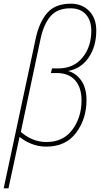

<svg xmlns="http://www.w3.org/2000/svg" viewBox="-53 -785 548 1041"><path d="M-33 236H-7L53 -43Q80 -20 118 -5Q156 10 198 10Q304 10 360 -65.5Q416 -141 416 -241Q416 -308 387.5 -348.5Q359 -389 316 -400Q387 -413 428 -473.5Q469 -534 469 -619Q469 -686 430.5 -725.5Q392 -765 331 -765Q247 -765 203.5 -715.5Q160 -666 141 -578ZM199 -15Q158 -15 122 -30.5Q86 -46 60 -70L167 -575Q184 -654 221 -697Q258 -740 329 -740Q383 -740 412.5 -707Q442 -674 442 -618Q442 -531 394 -472.5Q346 -414 262 -414H229L223 -389H256Q318 -389 353.5 -350.5Q389 -312 389 -240Q389 -149 339.5 -82Q290 -15 199 -15Z"/></svg>

Font: Noto Sans UI SemiCondensed Thin
Style: Italic
Weight: 250
Width: 4
Italic angle: -12°
Designer: Monotype Design Team
Foundry: Monotype Imaging Inc.
Version: Version 1.901